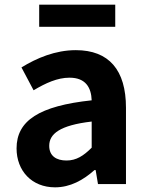

<svg xmlns="http://www.w3.org/2000/svg" viewBox="-20 -789 631 823"><path d="M216 14C281 14 337 -17 385 -60H390L400 0H520V-327C520 -489 447 -574 305 -574C217 -574 137 -540 72 -500L124 -402C176 -433 226 -456 278 -456C347 -456 371 -414 373 -359C148 -335 51 -272 51 -153C51 -57 116 14 216 14ZM265 -101C222 -101 191 -120 191 -164C191 -215 236 -252 373 -268V-156C338 -121 307 -101 265 -101ZM148 -674H474V-769H148Z"/></svg>

Font: Noto Sans JP
Style: Bold
Weight: 700
Designer: Ryoko NISHIZUKA 西塚涼子 (kana, bopomofo & ideographs); Paul D. Hunt (Latin, Greek & Cyrillic); Sandoll Communications 산돌커뮤니
Foundry: Adobe
Version: Version 2.004;hotconv 1.0.118;makeotfexe 2.5.65603